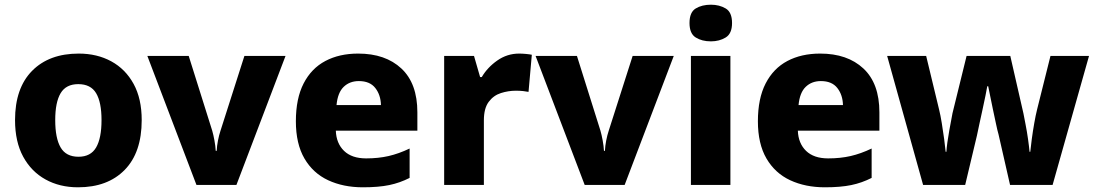

<svg xmlns="http://www.w3.org/2000/svg" viewBox="-20 -787 4665 817"><path d="M583 -276Q583 -138 510.5 -64Q438 10 312 10Q234 10 173.5 -23.5Q113 -57 78.5 -120.5Q44 -184 44 -276Q44 -412 116.5 -485.5Q189 -559 315 -559Q393 -559 453.5 -526Q514 -493 548.5 -430Q583 -367 583 -276ZM215 -276Q215 -199 238 -159.5Q261 -120 314 -120Q366 -120 389 -159.5Q412 -199 412 -276Q412 -352 389 -390.5Q366 -429 313 -429Q261 -429 238 -390.5Q215 -352 215 -276Z M816 0 607 -549H783L883 -231Q888 -214 892.5 -189.5Q897 -165 898 -145H902Q903 -166 907.5 -189Q912 -212 918 -230L1020 -549H1195L986 0Z M1504 -559Q1620 -559 1688 -495.5Q1756 -432 1756 -309V-231H1409Q1411 -177 1444 -145Q1477 -113 1538 -113Q1590 -113 1633.5 -123Q1677 -133 1723 -155V-30Q1682 -9 1636.5 0.5Q1591 10 1524 10Q1441 10 1376.5 -20Q1312 -50 1275.5 -112.5Q1239 -175 1239 -271Q1239 -368 1272 -432Q1305 -496 1364.5 -527.5Q1424 -559 1504 -559ZM1507 -442Q1468 -442 1442.5 -417.5Q1417 -393 1412 -340H1601Q1600 -383 1577 -412.5Q1554 -442 1507 -442Z M2189 -559Q2202 -559 2218 -557.5Q2234 -556 2243 -554L2229 -396Q2220 -398 2206 -399.5Q2192 -401 2175 -401Q2143 -401 2111.5 -391Q2080 -381 2059.5 -353.5Q2039 -326 2039 -275V0H1870V-549H1997L2023 -459H2030Q2054 -500 2096 -529.5Q2138 -559 2189 -559Z M2468 0 2259 -549H2435L2535 -231Q2540 -214 2544.5 -189.5Q2549 -165 2550 -145H2554Q2555 -166 2559.5 -189Q2564 -212 2570 -230L2672 -549H2847L2638 0Z M3005 -767Q3041 -767 3068 -751Q3095 -735 3095 -689Q3095 -644 3068 -627.5Q3041 -611 3005 -611Q2967 -611 2940.5 -627.5Q2914 -644 2914 -689Q2914 -735 2940.5 -751Q2967 -767 3005 -767ZM3088 -549V0H2920V-549Z M3470 -559Q3586 -559 3654 -495.5Q3722 -432 3722 -309V-231H3375Q3377 -177 3410 -145Q3443 -113 3504 -113Q3556 -113 3599.5 -123Q3643 -133 3689 -155V-30Q3648 -9 3602.5 0.5Q3557 10 3490 10Q3407 10 3342.5 -20Q3278 -50 3241.5 -112.5Q3205 -175 3205 -271Q3205 -368 3238 -432Q3271 -496 3330.5 -527.5Q3390 -559 3470 -559ZM3473 -442Q3434 -442 3408.5 -417.5Q3383 -393 3378 -340H3567Q3566 -383 3543 -412.5Q3520 -442 3473 -442Z M4229 -215Q4224 -232 4218 -261Q4212 -290 4205 -322Q4198 -354 4193 -380.5Q4188 -407 4185 -420H4181Q4179 -407 4173.5 -380.5Q4168 -354 4161 -321.5Q4154 -289 4147.5 -259.5Q4141 -230 4137 -210L4087 0H3908L3755 -549H3921L3976 -321Q3982 -297 3987.5 -263Q3993 -229 3997.5 -196Q4002 -163 4004 -141H4007Q4008 -158 4011.5 -182.5Q4015 -207 4019.5 -232.5Q4024 -258 4028 -278Q4032 -298 4033 -305L4093 -549H4279L4335 -304Q4338 -288 4344 -257.5Q4350 -227 4354.5 -195Q4359 -163 4361 -141H4364Q4366 -162 4370.5 -195.5Q4375 -229 4381 -263Q4387 -297 4393 -321L4450 -549H4614L4459 0H4278Z"/></svg>

Font: Noto Sans Sinhala ExtraBold
Style: Regular
Weight: 800
Designer: Jelle Bosma - Monotype Design Team
Foundry: Monotype Imaging Inc.
Version: Version 2.006; ttfautohint (v1.8.4.7-5d5b)